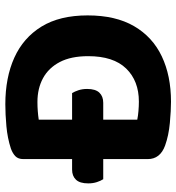

<svg xmlns="http://www.w3.org/2000/svg" viewBox="10 -672 677 738"><g transform="rotate(-90 349.0 -303.5)"><path d="M187.9 -365.4V-245.7H322.4Q347.2 -245.7 361.4 -260.6Q375.6 -275.6 375.6 -307.5Q375.6 -326.1 370.6 -341.1Q365.6 -356 359.6 -365.4ZM212.4 -245.7V-365.4H65.6Q41 -365.4 26.8 -350.5Q12.6 -335.7 12.6 -303.5Q12.6 -285.2 17.5 -270.2Q22.4 -255.2 28.7 -245.7ZM501.6 -303.4Q501.6 -206.5 454.1 -157.6Q406.6 -108.7 326.9 -108.7Q310 -108.7 290.9 -110.3Q271.8 -111.9 257.6 -114.9V-493.6Q273.8 -496.1 290.6 -497.3Q307.4 -498.6 325.5 -498.6Q377.5 -498.6 417.1 -477.1Q456.6 -455.6 479.1 -412.6Q501.6 -369.6 501.6 -303.4ZM658.3 -305.7Q658.3 -413.2 615.3 -483.1Q572.2 -553 495.7 -587.5Q419.2 -622 316.6 -622Q278.4 -622 232.5 -617.9Q186.7 -613.8 146.6 -600.7Q128.3 -594.2 117.1 -583.4Q106 -572.6 106 -552.8V-74.6Q106 -27.1 157.8 -8Q196.9 6 245 10.4Q293.1 14.8 326.4 14.8Q426.4 14.8 500.9 -20.6Q575.5 -56 616.9 -127.1Q658.3 -198.2 658.3 -305.7Z"/></g></svg>

Font: Baloo Paaji 2
Style: Regular
Weight: 400
Designer: Shuchita Grover, Noopur Datye and Ek Type
Foundry: Ek Type
Version: Version 1.700